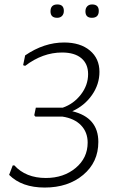

<svg xmlns="http://www.w3.org/2000/svg" viewBox="-20 -835 522 863"><path d="M238 -815Q267 -815 267 -786Q267 -772 259 -763.5Q251 -755 237 -755Q207 -755 207 -784Q207 -815 238 -815ZM394 -815Q424 -815 424 -786Q424 -755 393 -755Q364 -755 364 -784Q364 -798 372 -806.5Q380 -815 394 -815ZM181 8Q78 8 21 -49L37 -91L44 -92Q96 -35 186 -35Q266 -35 320 -80Q374 -125 374 -194Q374 -241 344 -272Q314 -303 260 -311H139L134 -317L141 -351H262Q311 -368 343.5 -410Q376 -452 376 -502Q376 -548 345.5 -573.5Q315 -599 259 -599Q172 -599 93 -539L84 -542L93 -586Q178 -644 268 -644Q341 -644 384 -608Q427 -572 427 -512Q427 -456 393.5 -408Q360 -360 305 -335Q422 -307 422 -197Q422 -106 354 -49Q286 8 181 8Z"/></svg>

Font: Alegreya Sans SC Light
Style: Italic
Weight: 300
Italic angle: -7°
Designer: Juan Pablo del Peral
Foundry: Huerta Tipografica
Version: Version 2.007